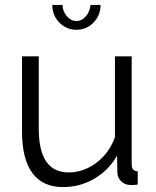

<svg xmlns="http://www.w3.org/2000/svg" viewBox="-20 -750 634 780"><path d="M69.5 -214.6V-521.1H137.5V-226.6Q137.5 -137.8 168 -93.6Q198.5 -49.5 259.1 -49.5Q299.2 -49.5 336.4 -67.2Q373.6 -84.9 402.8 -117.3Q432 -149.7 447 -193.2V-521.1H515V-82.3Q515 -68.4 520.9 -61.5Q526.8 -54.6 539.5 -53.9V0Q527.1 1.4 520.2 1.6Q513.3 1.8 507.1 1.5Q486.5 0.4 472.1 -13.7Q457.6 -27.7 456.9 -47.8L455.5 -117.9Q421.5 -57.8 362.9 -23.9Q304.4 10 235.8 10Q153.8 10 111.7 -46.8Q69.5 -103.6 69.5 -214.6ZM290.5 -664.4Q311.9 -664.4 328.4 -683.3Q344.9 -702.2 347.9 -730H388.5Q388.5 -687.7 360 -658.4Q331.5 -629 290.5 -629Q249.5 -629 221 -658.4Q192.5 -687.7 192.5 -730H234.1Q234.1 -704.5 251.4 -684.4Q268.8 -664.4 290.5 -664.4Z"/></svg>

Font: Raleway Thin
Style: Regular
Weight: 100
Designer: Matt McInerney, Pablo Impallari, Rodrigo Fuenzalida
Foundry: Matt McInerney, Pablo Impallari, Rodrigo Fuenzalida
Version: Version 4.026